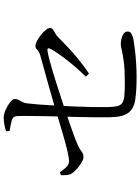

<svg xmlns="http://www.w3.org/2000/svg" viewBox="120 -910 760 1040"><g transform="rotate(-90 500.0 -390.0)"><path d="M603.9 -30.1Q525.8 -30.1 477.9 -37.8Q430 -45.6 408.3 -75.5Q386.5 -105.4 385 -170.6Q384.2 -210.6 384.7 -259Q385.2 -307.3 386.5 -353.2Q387.8 -399.1 388.5 -431.3Q389.3 -463.5 390.2 -499.6Q391.1 -535.6 391.4 -570.7Q391.7 -605.7 391.9 -634.5Q392.1 -663.2 390.9 -680Q389.7 -699.4 368.2 -705.9Q346.7 -712.5 310.2 -717.8L309.2 -737.2Q329.2 -743.7 348.5 -746.9Q367.8 -750 383.1 -750Q401.3 -750 425 -739.5Q448.8 -728.9 466.2 -715.3Q483.7 -701.6 483.7 -689.7Q483.7 -678.2 478.8 -669.5Q473.9 -660.7 468.3 -650.4Q462.8 -640.1 460.4 -625Q457.4 -603 454.2 -562.4Q451 -521.8 448.3 -471.3Q445.6 -420.8 443.2 -367.8Q440.9 -314.7 440.1 -267Q439.3 -219.4 440.1 -184.3Q440.9 -153.7 445 -135.4Q449.1 -117 462 -108Q474.8 -99 501.6 -96.4Q528.4 -93.8 574 -93.8Q643.3 -93.8 684.9 -99.4Q726.5 -104.9 748.9 -110.4Q771.2 -115.9 782.1 -115.9Q795.7 -115.9 811.4 -111.9Q827.2 -107.9 838.3 -99.7Q849.4 -91.5 849.4 -77.8Q849.4 -64.4 836.1 -57.3Q822.7 -50.2 802.7 -46.6Q780.3 -42.8 746.1 -38.7Q711.9 -34.7 674.8 -32.4Q637.6 -30.1 603.9 -30.1ZM604.6 -304.9Q652.2 -353.4 692.2 -404.2Q732.2 -455.1 754.8 -495.5Q760.4 -505.3 757.5 -510Q754.5 -514.7 743.5 -512.7Q725 -509.7 692.1 -501.1Q659.3 -492.5 620.1 -480.5Q581 -468.5 540.9 -455.5Q500.7 -442.5 465.9 -431.3Q431.1 -420.1 408.5 -411.9Q383.7 -403.9 352.1 -392.8Q320.4 -381.7 288.9 -370.4Q257.5 -359 233.2 -348.2Q215.7 -340.2 206.5 -333.2Q197.3 -326.3 189.6 -322Q181.8 -317.8 167.5 -317.8Q156.8 -317.8 137.5 -329.5Q118.2 -341.1 101.1 -357.1Q84 -373.1 77.4 -386.8Q72.5 -397.1 71.5 -411.4Q70.4 -425.7 70.8 -440L87.3 -445.6Q102 -423.5 115.8 -409.7Q129.7 -396 148.2 -396Q162.6 -396 195.2 -403.4Q227.8 -410.8 267.6 -422Q307.4 -433.1 344.2 -444.3Q381 -455.5 404 -462.3Q433.2 -471.1 475.8 -483.5Q518.4 -495.9 564.6 -508.8Q610.9 -521.7 652.1 -533Q693.4 -544.3 719.7 -551.8Q741.2 -558.3 750.5 -568.2Q759.7 -578.1 770.6 -578.1Q782.1 -578.1 798.5 -569.6Q814.9 -561 830.8 -548.3Q846.8 -535.6 857.5 -522.4Q868.3 -509.2 868.3 -499.7Q868.3 -489.4 860 -483.2Q851.8 -476.9 839.8 -470.8Q827.8 -464.7 816.5 -452.9Q795.8 -432.4 765.4 -403.6Q735 -374.8 698.5 -345Q662.1 -315.1 621.6 -288Z"/></g></svg>

Font: Noto Serif HK ExtraLight
Style: Regular
Weight: 200
Designer: Ryoko NISHIZUKA 西塚涼子 (kana & ideographs); Frank Grießhammer (Latin, Greek & Cyrillic); Wenlong ZHANG 张文龙 (bopomofo); San
Foundry: Adobe
Version: Version 2.002-H1;hotconv 1.1.0;makeotfexe 2.6.0